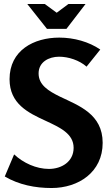

<svg xmlns="http://www.w3.org/2000/svg" viewBox="-20 -933 556 965"><path d="M265 -869 205 -913H117L216 -788H314L410 -913H324ZM278 -744C150 -744 28 -680 28 -535C28 -411 122 -366 209 -326C282 -292 350 -261 350 -190C350 -120 289 -84 226 -84C162 -84 97 -114 51 -157L4 -46C75 -4 157 12 239 12C375 12 496 -68 496 -215C496 -360 376 -402 282 -447C223 -476 174 -506 174 -564C174 -621 225 -648 277 -648C324 -648 379 -630 415 -598L484 -684C427 -723 352 -744 278 -744Z"/></svg>

Font: Rosario
Style: Bold
Weight: 700
Designer: Hector Gatti
Foundry: Omnibus Type
Version: Version 1.100